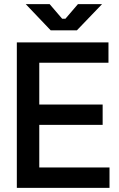

<svg xmlns="http://www.w3.org/2000/svg" viewBox="-20 -904 575 924"><path d="M61 0V-700H502V-602H169V-401H474V-303H169V-98H507V0ZM224 -758 104 -884H219L279 -814H295L355 -884H471L350 -758Z"/></svg>

Font: Space Grotesk Frontify Medium
Style: Regular
Weight: 500
Designer: Florian Karsten
Version: Version 2.000